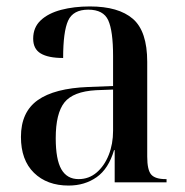

<svg xmlns="http://www.w3.org/2000/svg" viewBox="-20 -566 573 596"><path d="M193 10Q126 10 85.5 -29.5Q45 -69 45 -141Q45 -218 97 -255Q149 -292 254 -296L331 -299V-392Q331 -470 316 -503Q301 -536 254 -536Q207 -536 191.5 -502Q176 -468 176 -386Q130 -386 106.5 -400Q83 -414 83 -446Q83 -481 106.5 -503Q130 -525 170 -535.5Q210 -546 259 -546Q348 -546 392.5 -507.5Q437 -469 437 -374V-80Q437 -38 449.5 -24Q462 -10 494 -10H497V0H336V-100H334Q317 -42 280 -16Q243 10 193 10ZM224 -10Q256 -10 280 -30.5Q304 -51 317.5 -85Q331 -119 331 -160V-288L278 -286Q207 -282 180 -248Q153 -214 153 -137Q153 -71 170.5 -40.5Q188 -10 224 -10Z"/></svg>

Font: Noto Serif Display SemiCondensed Medium
Style: Regular
Weight: 500
Width: 4
Designer: Monotype Design Team
Foundry: Monotype Imaging Inc.
Version: Version 2.009